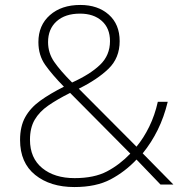

<svg xmlns="http://www.w3.org/2000/svg" viewBox="-20 -745 748 775"><path d="M304 -725Q375 -725 419 -686Q463 -647 463 -579Q463 -511 418 -467.5Q373 -424 298 -387L531 -153Q560 -188 582.5 -234Q605 -280 617 -334H657Q642 -272 616.5 -220.5Q591 -169 556 -126L680 0H628L531 -101Q485 -52 426.5 -21Q368 10 280 10Q183 10 122 -39Q61 -88 61 -180Q61 -235 82 -272.5Q103 -310 142.5 -338.5Q182 -367 238 -395Q190 -444 162.5 -483Q135 -522 135 -575Q135 -643 181.5 -684Q228 -725 304 -725ZM303 -690Q243 -690 208.5 -659Q174 -628 174 -575Q174 -531 199 -495Q224 -459 271 -412Q344 -445 384 -483.5Q424 -522 424 -579Q424 -631 391 -660.5Q358 -690 303 -690ZM263 -370Q211 -344 175 -319Q139 -294 120 -261.5Q101 -229 101 -181Q101 -107 150.5 -66.5Q200 -26 281 -26Q360 -26 411.5 -53Q463 -80 506 -125Z"/></svg>

Font: Noto Sans Thai Looped ExtLight
Style: Regular
Weight: 200
Designer: Sasikarn Vongin, Ben Mitchell
Foundry: The Fontpad Ltd
Version: Version 1.00